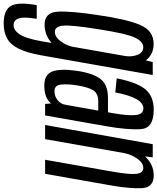

<svg xmlns="http://www.w3.org/2000/svg" viewBox="34 -720 873 1066"><g transform="rotate(90 471.0 -186.5)"><path d="M67.5 230Q-7 230 -29.8 189.8Q-52.5 149.5 -34 46.5H42Q30 116.5 39.5 145.8Q49 175 77 175Q105 175 127.8 142.2Q150.5 109.5 166.5 20.5L176 -35.5Q175 -34.5 173.5 -33.5Q129 3 75 3Q6 3 2.2 -70.5Q-1.5 -144 21 -291.5Q43.5 -449.5 75.2 -526Q107 -602.5 181 -602.5Q234.5 -602.5 267 -566Q270 -562.5 272.5 -559L282.5 -597.5H354L245 20Q230.5 102 207.5 147.5Q184.5 193 150.2 211.5Q116 230 67.5 230ZM249 -447.5Q253.5 -484 242 -513Q228.5 -545 200.5 -545Q168 -545 145.8 -497.5Q123.5 -450 99.5 -294.5Q75.5 -145.5 80 -99.8Q84.5 -54 114 -54Q142 -54 166.5 -86Q188 -114 196.5 -149.5Z M514.5 0 512 -32.5Q508 -28 504 -24.5Q473.5 4.5 412.5 4.5Q350.5 4.5 334 -41.2Q317.5 -87 331 -177.5Q344 -265.5 375.8 -307.2Q407.5 -349 482 -349H561L565 -372Q581 -461 576.2 -503.2Q571.5 -545.5 539 -545.5Q480.5 -545.5 450.5 -389.5L372.5 -397.5Q394 -507.5 432.2 -555.2Q470.5 -603 547.5 -603Q649.5 -603 654.5 -531.5Q659.5 -460 638 -338L578.5 0ZM519 -112 551.5 -295H500Q456 -295 438.5 -266.2Q421 -237.5 412 -180Q403 -124.5 407 -88.2Q411 -52 443 -52Q472.5 -52 493.8 -69.5Q515 -87 519 -112Z M631.5 0 738 -597.5H811L806 -555.5Q806.5 -555.5 807 -556Q851.5 -603 911 -603Q979 -603 982.2 -537.2Q985.5 -471.5 967.5 -368.5L902.5 0H824.5L889.5 -369Q907 -467 902.8 -506Q898.5 -545 869.5 -545Q842 -545 818 -511Q797 -481.5 788 -442L710 0Z"/></g></svg>

Font: Anybody Condensed Regular
Style: Italic
Weight: 400
Width: 3
Italic angle: -10°
Designer: Tyler Finck
Foundry: Etcetera Type Company
Version: Version 1.010; ttfautohint (v1.8.3) -l 8 -r 50 -G 200 -x 14 